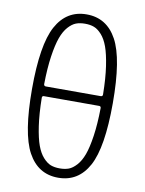

<svg xmlns="http://www.w3.org/2000/svg" viewBox="-86 -811 672 891"><g transform="rotate(10 250.0 -365.0)"><path d="M120.1 -341.8Q111.3 -341.8 111.3 -333Q112.3 -256.8 120.6 -200.7Q128.9 -144.5 141.1 -111.3Q153.3 -78.1 171.4 -58.1Q189.5 -38.1 207.5 -31.2Q225.6 -24.4 250 -24.4Q274.4 -24.4 292.5 -31.2Q310.5 -38.1 328.6 -58.1Q346.7 -78.1 358.9 -111.3Q371.1 -144.5 379.4 -200.7Q387.7 -256.8 388.7 -333Q388.7 -341.8 379.9 -341.8ZM111.3 -397.5Q111.3 -388.7 120.1 -387.7H379.9Q388.7 -387.7 388.7 -397.5Q387.7 -473.6 379.4 -529.3Q371.1 -585 358.9 -618.7Q346.7 -652.3 328.6 -672.4Q310.5 -692.4 292.5 -699.2Q274.4 -706.1 250 -706.1Q225.6 -706.1 207.5 -699.2Q189.5 -692.4 171.4 -672.4Q153.3 -652.3 141.1 -618.7Q128.9 -585 120.6 -528.8Q112.3 -472.7 111.3 -397.5ZM392.6 -68.4Q344.7 19.5 250 19.5Q155.3 19.5 107.4 -68.4Q59.6 -156.2 59.6 -365.2Q59.6 -574.2 107.4 -662.1Q155.3 -750 250 -750Q344.7 -750 392.6 -662.1Q440.4 -574.2 440.4 -365.2Q440.4 -156.2 392.6 -68.4Z"/></g></svg>

Font: Rounded-X Mgen+ 2m light
Style: Regular
Weight: 200
Designer: [Source Han Sans]
Ryoko NISHIZUKA  (kana & ideographs); Paul D. Hunt (Latin, Greek & Cyrillic); Wenlong ZHANG  (bopomofo
Version: Version 1.059.20150602